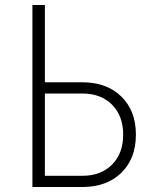

<svg xmlns="http://www.w3.org/2000/svg" viewBox="-20 -750 640 770"><path d="M110 0V-730H160V-420H310Q408 -420 466.5 -363Q525 -306 525 -210Q525 -114 466.5 -57Q408 0 310 0ZM160 -45H310Q385 -45 429.5 -90Q474 -135 474 -210Q474 -285 429.5 -330Q385 -375 310 -375H160Z"/></svg>

Font: NKDuy Mono Thin
Style: Regular
Weight: 100
Monospace: yes
Designer: NKDuy
Foundry: NKDuy
Version: Version 2.251; ttfautohint (v1.8.4.7-5d5b)